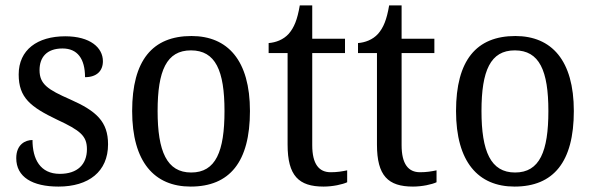

<svg xmlns="http://www.w3.org/2000/svg" viewBox="-20 -679 2190 709"><path d="M196 10C307 10 379 -45 379 -146C379 -230 336 -269 239 -312C157 -348 126 -368 126 -420C126 -467 152 -500 211 -500C266 -500 294 -462 294 -394C337 -394 360 -417 360 -453C360 -503 313 -545 221 -545C118 -545 49 -495 49 -404C49 -318 93 -284 191 -237C277 -197 301 -177 301 -128C301 -72 266 -37 201 -37C128 -37 100 -92 100 -162C74 -162 40 -146 40 -95C40 -25 100 10 196 10Z M684 10C828 10 903 -81 903 -269C903 -456 821 -546 687 -546C543 -546 468 -456 468 -269C468 -81 550 10 684 10ZM686 -42C596 -42 562 -120 562 -269C562 -418 595 -493 685 -493C776 -493 809 -418 809 -269C809 -120 777 -42 686 -42Z M1175 10C1209 10 1245 2 1262 -6V-50C1243 -46 1225 -43 1201 -43C1158 -43 1133 -73 1133 -143V-483H1254V-536H1133V-659H1087C1078 -606 1066 -577 1046 -554C1026 -532 998 -522 972 -520V-483H1042V-145C1042 -30 1083 10 1175 10Z M1505 10C1539 10 1575 2 1592 -6V-50C1573 -46 1555 -43 1531 -43C1488 -43 1463 -73 1463 -143V-483H1584V-536H1463V-659H1417C1408 -606 1396 -577 1376 -554C1356 -532 1328 -522 1302 -520V-483H1372V-145C1372 -30 1413 10 1505 10Z M1880 10C2024 10 2099 -81 2099 -269C2099 -456 2017 -546 1883 -546C1739 -546 1664 -456 1664 -269C1664 -81 1746 10 1880 10ZM1882 -42C1792 -42 1758 -120 1758 -269C1758 -418 1791 -493 1881 -493C1972 -493 2005 -418 2005 -269C2005 -120 1973 -42 1882 -42Z"/></svg>

Font: Noto Serif Devanagari SemiCondensed
Style: Regular
Weight: 400
Width: 4
Designer: Universal Thirst, Indian Type Foundry and the Monotype Design Team
Foundry: Monotype Imaging Inc.
Version: Version 2.004